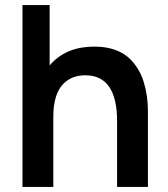

<svg xmlns="http://www.w3.org/2000/svg" viewBox="-20 -740 666 760"><path d="M565.5 0H443.5V-260Q443.5 -442 317.5 -442Q264.5 -442 231.5 -409Q191 -368.5 191 -277.5L119.5 -308Q119.5 -419 182 -487.2Q244.5 -555.5 353 -555.5Q462 -555.5 514 -484.5Q536.5 -455 548 -418.5Q565.5 -362.5 565.5 -301.5ZM191 0H69V-720H176.5V-341H191Z"/></svg>

Font: Vortex Mix
Style: Bold
Weight: 700
Designer: Mikhail Sharanda
Foundry: Mikhail Sharanda
Version: Version 4.504;Glyphs 3.1.2 (3151)